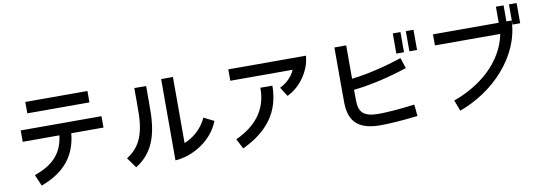

<svg xmlns="http://www.w3.org/2000/svg" viewBox="-66 -1315 5131 1826"><g transform="rotate(-10 2500.0 -402.5)"><path d="M110 -491V-381H464C444 -207 345 -110 169 -49L216 60C433 -19 558 -158 579 -381H890V-491ZM200 -640H800V-750H200Z M1060 -54 1131 45C1270 -42 1349 -177 1357 -431C1358 -461 1358 -500 1358 -544V-700H1244V-571C1244 -517 1244 -472 1243 -441C1236 -222 1168 -123 1060 -54ZM1510 45C1677 35 1870 -77 1940 -260L1842 -309C1795 -206 1710 -136 1624 -102V-740H1510Z M2155 -720V-610H2757C2729 -545 2678 -496 2610 -462L2666 -374C2791 -431 2894 -573 2905 -720ZM2115 -52 2164 45C2413 -71 2541 -246 2541 -495H2425C2427 -276 2303 -138 2115 -52Z M3185 -750V-400C3185 -344 3185 -248 3186 -210C3190 -21 3291 55 3490 55C3560 55 3680 49 3850 29L3839 -83C3669 -61 3550 -55 3490 -55C3345 -55 3303 -105 3300 -210C3299 -233 3299 -273 3299 -321C3472 -339 3661 -386 3820 -439L3786 -541C3635 -491 3464 -447 3299 -428V-750ZM3755 -590H3829V-785H3755ZM3881 -590H3955V-785H3881Z M4130 -710V-603H4761C4707 -332 4475 -146 4220 -55L4260 50C4589 -69 4878 -360 4890 -710H4839V-865H4765V-710ZM4891 -670H4965V-865H4891Z"/></g></svg>

Font: KT Kiyosuna Sans Bold
Style: Regular
Weight: 700
Designer: [Zen Kaku Gothic] Yoshimichi Ohira
Version: Version 1.010;Glyphs 3.1.2 (3151)